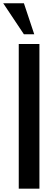

<svg xmlns="http://www.w3.org/2000/svg" viewBox="-45 -1141 330 1161"><path d="M68.4 0V-875H193.4V0ZM99.6 -933.6 -25.4 -1121.1H99.6L162.1 -933.6Z"/></svg>

Font: Oswald-Regular
Style: Regular
Weight: 400
Designer: vernon adams
Foundry: vernon adams
Version: Version 2.002; ttfautohint (v0.92.18-e454-dirty) -l 8 -r 50 